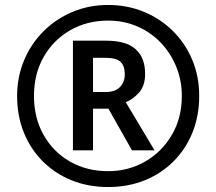

<svg xmlns="http://www.w3.org/2000/svg" viewBox="-20 -744 872 774"><path d="M416 10Q336 10 269 -17Q202 -44 152.5 -93.5Q103 -143 76 -210Q49 -277 49 -357Q49 -433 76.5 -499.5Q104 -566 154 -616.5Q204 -667 271 -695.5Q338 -724 416 -724Q492 -724 558.5 -697Q625 -670 675.5 -620.5Q726 -571 754.5 -504Q783 -437 783 -357Q783 -277 756 -210Q729 -143 679.5 -93.5Q630 -44 563 -17Q496 10 416 10ZM416 -54Q498 -54 565.5 -93Q633 -132 673 -200.5Q713 -269 713 -357Q713 -420 690.5 -475Q668 -530 628 -572Q588 -614 533.5 -637.5Q479 -661 416 -661Q331 -661 263 -622Q195 -583 156 -514.5Q117 -446 117 -357Q117 -269 155.5 -200.5Q194 -132 261.5 -93Q329 -54 416 -54ZM274 -138V-580H407Q489 -580 527 -545.5Q565 -511 565 -446Q565 -399 541 -371.5Q517 -344 487 -332L603 -138H512L417 -306H355V-138ZM355 -373H405Q444 -373 463.5 -393Q483 -413 483 -444Q483 -479 465.5 -495Q448 -511 404 -511H355Z"/></svg>

Font: Noto IKEA Simplified Chinese
Style: Bold
Weight: 700
Designer: Monotype Design Team
Foundry: Monotype Imaging Inc.
Version: Version 1.100